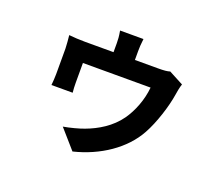

<svg xmlns="http://www.w3.org/2000/svg" viewBox="-120 -815 1241 1080"><g transform="rotate(20 500.0 -274.5)"><path d="M770 -520C756 -515 734 -513 700 -513H561V-566C561 -588 562 -606 566 -640H426C432 -606 433 -588 433 -566V-513H262C231 -513 193 -515 166 -518C168 -498 172 -458 172 -439V-287C172 -265 170 -240 168 -220H295C293 -236 292 -261 292 -280V-397H697C690 -321 660 -246 622 -192C573 -123 500 -80 430 -54C402 -43 345 -28 308 -22L407 91C560 54 692 -35 757 -154C797 -226 831 -335 842 -406C844 -421 850 -455 857 -474Z"/></g></svg>

Font: Source Han Sans Old Style Bold
Style: Regular
Weight: 700
Designer: Ryoko NISHIZUKA (kana & ideographs); Paul D. Hunt (Latin, Greek & Cyrillic); Wenlong ZHANG (bopomofo); Sandoll Communica
Foundry: Adobe Systems Incorporated
Version: Version 1.004;PS 1.004;hotconv 1.0.81;makeotf.lib2.5.63406